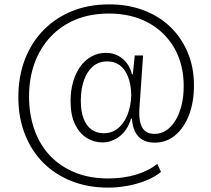

<svg xmlns="http://www.w3.org/2000/svg" viewBox="-20 -758 968 879"><path d="M476 101Q384 101 308.5 71.5Q233 42 178.5 -12.5Q124 -67 94 -143.5Q64 -220 64 -313Q64 -408 94 -486Q124 -564 179.5 -620.5Q235 -677 311 -707.5Q387 -738 480 -738Q565 -738 636 -711.5Q707 -685 758.5 -636Q810 -587 839 -518.5Q868 -450 868 -367Q868 -291 845.5 -232Q823 -173 782.5 -139Q742 -105 688 -105Q655 -105 632.5 -118Q610 -131 598 -156Q586 -181 584 -215H580Q563 -160 526.5 -133Q490 -106 449 -106Q410 -106 377 -126.5Q344 -147 323.5 -189Q303 -231 303 -295Q303 -344 315 -384.5Q327 -425 348 -454Q369 -483 399 -499.5Q429 -516 465 -516Q507 -516 539.5 -490.5Q572 -465 584 -418H588L597 -504H635L618 -258Q616 -219 623 -194Q630 -169 646 -157Q662 -145 687 -145Q717 -145 741 -161Q765 -177 783 -206Q801 -235 811 -275.5Q821 -316 821 -364Q821 -464 777.5 -539Q734 -614 657 -655Q580 -696 479 -696Q394 -696 327 -668.5Q260 -641 212 -590Q164 -539 138.5 -469.5Q113 -400 113 -316Q113 -235 137 -166Q161 -97 207.5 -47Q254 3 321.5 31Q389 59 475 59Q545 59 603 41.5Q661 24 700 -8L717 29Q688 53 647.5 69Q607 85 562 93Q517 101 476 101ZM455 -148Q492 -148 519.5 -170Q547 -192 563 -231Q579 -270 581 -322Q580 -372 566 -407Q552 -442 528 -459.5Q504 -477 471 -477Q432 -477 405 -453.5Q378 -430 364 -389.5Q350 -349 350 -297Q350 -247 363 -214Q376 -181 399.5 -164.5Q423 -148 455 -148Z"/></svg>

Font: Mona Sans Light
Style: Regular
Weight: 300
Designer: Deni Anggara
Foundry: GitHub
Version: Version 2.000